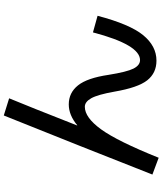

<svg xmlns="http://www.w3.org/2000/svg" viewBox="60 -888 879 1040"><g transform="rotate(-90 500.0 -367.5)"><path d="M395 -787 488 -758Q443 -650 341 -390L342 -389Q397 -435 455 -435Q518 -435 558 -385Q598 -335 615 -220Q631 -120 649 -84.5Q667 -49 695 -49Q778 -49 845 -304L935 -279Q889 -104 830 -32Q771 40 692 40Q625 40 585.5 -10Q546 -60 524 -188Q508 -278 488.5 -313Q469 -348 442 -348Q384 -348 320 -260Q256 -172 166 52L75 18Q225 -364 395 -787Z"/></g></svg>

Font: Mplus 1p Medium
Style: Regular
Weight: 500
Version: Version 1.061